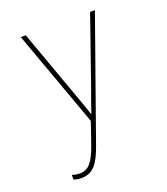

<svg xmlns="http://www.w3.org/2000/svg" viewBox="-142 -626 847 976"><g transform="rotate(-20 281.5 -138.5)"><path d="M130 251C194 251 225 209 256 121L486 -528H460L332 -161C312 -106 301 -77 289 -39H287C276 -72 267 -98 245 -159L112 -528H85L274 -6L233 113C203 196 177 226 130 226C115 226 102 223 89 219V244C103 249 115 251 130 251Z"/></g></svg>

Font: Noto Sans Mono SemiCondensed Thin
Style: Regular
Weight: 100
Width: 4
Designer: Monotype Design Team
Foundry: Monotype Imaging Inc.
Version: Version 2.014